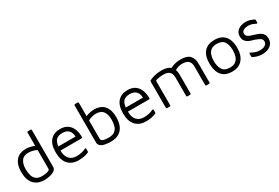

<svg xmlns="http://www.w3.org/2000/svg" viewBox="69 -1724 4002 2753"><g transform="rotate(-30 2070.0 -347.5)"><path d="M287 15Q251 15 211 4.5Q171 -6 135.5 -34.5Q100 -63 77.5 -116.5Q55 -170 55 -256Q55 -372 111.5 -439.5Q168 -507 283 -507Q310 -507 348 -498.5Q386 -490 417 -478V-694Q417 -710 433 -710H473Q489 -710 489 -694V-86Q489 -58 469.5 -38.5Q450 -19 419 -7.5Q388 4 353 9.5Q318 15 287 15ZM288 -51Q340 -51 378.5 -63Q417 -75 417 -93V-406Q386 -424 350.5 -432.5Q315 -441 283 -441Q201 -441 166 -389.5Q131 -338 131 -256Q131 -202 143 -155.5Q155 -109 189 -80Q223 -51 288 -51Z M855 15Q748 15 686 -51.5Q624 -118 624 -250Q624 -379 682.5 -443.5Q741 -508 843 -508Q920 -508 967.5 -474.5Q1015 -441 1037.5 -383.5Q1060 -326 1061 -253Q1061 -237 1045 -237H697Q697 -146 739.5 -98.5Q782 -51 859 -51Q906 -51 944 -60Q982 -69 1011 -84Q1019 -88 1024.5 -84.5Q1030 -81 1030 -72V-33Q1030 -21 1021 -16Q952 15 855 15ZM843 -442Q780 -442 745 -412.5Q710 -383 700 -303H985Q981 -373 946 -407.5Q911 -442 843 -442Z M1393 15Q1341 15 1296 6.5Q1251 -2 1223.5 -24Q1196 -46 1196 -85V-694Q1196 -710 1212 -710H1252Q1268 -710 1268 -694V-478Q1299 -490 1337 -498.5Q1375 -507 1402 -507Q1518 -507 1574 -439.5Q1630 -372 1630 -256Q1630 -170 1607 -116.5Q1584 -63 1548.5 -34.5Q1513 -6 1472 4.5Q1431 15 1393 15ZM1386 -51Q1457 -51 1493 -80Q1529 -109 1541.5 -155.5Q1554 -202 1554 -256Q1554 -338 1519 -389.5Q1484 -441 1402 -441Q1371 -441 1335 -432.5Q1299 -424 1268 -406V-102Q1268 -80 1287.5 -69Q1307 -58 1334.5 -54.5Q1362 -51 1386 -51Z M1971 15Q1864 15 1802 -51.5Q1740 -118 1740 -250Q1740 -379 1798.5 -443.5Q1857 -508 1959 -508Q2036 -508 2083.5 -474.5Q2131 -441 2153.5 -383.5Q2176 -326 2177 -253Q2177 -237 2161 -237H1813Q1813 -146 1855.5 -98.5Q1898 -51 1975 -51Q2022 -51 2060 -60Q2098 -69 2127 -84Q2135 -88 2140.5 -84.5Q2146 -81 2146 -72V-33Q2146 -21 2137 -16Q2068 15 1971 15ZM1959 -442Q1896 -442 1861 -412.5Q1826 -383 1816 -303H2101Q2097 -373 2062 -407.5Q2027 -442 1959 -442Z M2721 -325V-16Q2721 0 2705 0H2665Q2649 0 2649 -16V-325Q2649 -343 2644.5 -363Q2640 -383 2627 -401.5Q2614 -420 2587 -431.5Q2560 -443 2515 -443Q2487 -443 2457.5 -439Q2428 -435 2398 -427Q2384 -423 2384 -409V-16Q2384 0 2368 0H2328Q2312 0 2312 -16V-446Q2312 -459 2324 -465Q2414 -508 2523 -508Q2573 -508 2609 -497.5Q2645 -487 2669 -467Q2709 -488 2751 -498Q2793 -508 2837 -508Q2946 -508 2990.5 -460Q3035 -412 3035 -325V-16Q3035 0 3019 0H2979Q2963 0 2963 -16V-325Q2963 -343 2958.5 -363Q2954 -383 2941 -401.5Q2928 -420 2901 -431.5Q2874 -443 2829 -443Q2800 -443 2769.5 -435.5Q2739 -428 2708 -409Q2721 -374 2721 -325Z M3400 15Q3283 15 3226.5 -54.5Q3170 -124 3170 -248Q3170 -378 3229.5 -443Q3289 -508 3398 -508Q3479 -508 3530 -475.5Q3581 -443 3605 -384.5Q3629 -326 3629 -248Q3629 -125 3569.5 -55Q3510 15 3400 15ZM3399 -51Q3460 -51 3494 -77.5Q3528 -104 3542.5 -148.5Q3557 -193 3557 -248Q3557 -337 3522 -389.5Q3487 -442 3399 -442Q3339 -442 3305 -416Q3271 -390 3256.5 -346.5Q3242 -303 3242 -248Q3242 -160 3277 -105.5Q3312 -51 3399 -51Z M3905 15Q3855 15 3820.5 5.5Q3786 -4 3751 -21Q3739 -27 3739 -40V-81Q3739 -90 3744.5 -93.5Q3750 -97 3758 -92Q3796 -71 3826.5 -61Q3857 -51 3900 -51Q3950 -51 3981.5 -73Q4013 -95 4013 -130Q4013 -158 3997.5 -173Q3982 -188 3958 -198Q3934 -208 3908 -219Q3879 -227 3849.5 -236.5Q3820 -246 3795.5 -261.5Q3771 -277 3756 -301.5Q3741 -326 3741 -365Q3741 -416 3767 -447.5Q3793 -479 3833.5 -493.5Q3874 -508 3915 -508Q3956 -508 3986 -498Q4016 -488 4046 -474Q4058 -470 4058 -456V-418Q4058 -409 4052.5 -406Q4047 -403 4039 -407Q4008 -423 3981 -432.5Q3954 -442 3919 -442Q3878 -442 3845.5 -425.5Q3813 -409 3813 -375Q3813 -347 3829.5 -330.5Q3846 -314 3873 -304.5Q3900 -295 3931 -286Q3956 -278 3983 -268.5Q4010 -259 4033 -243.5Q4056 -228 4070.5 -203Q4085 -178 4085 -139Q4085 -86 4058 -51.5Q4031 -17 3989.5 -1Q3948 15 3905 15Z"/></g></svg>

Font: Pitagon Sans
Style: Regular
Weight: 400
Designer: Travis Tran
Foundry: Pitagon
Version: Version 1.001; ttfautohint (v1.8.4.7-5d5b);gftools[0.9.26]